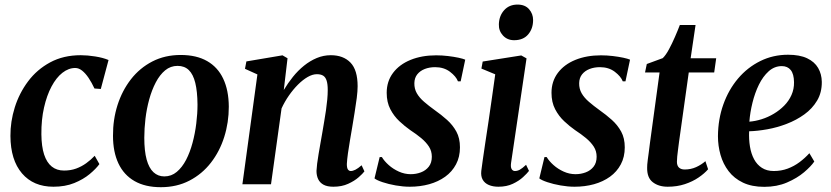

<svg xmlns="http://www.w3.org/2000/svg" viewBox="-20 -786 3545 819"><path d="M208 10.5Q122.5 10.5 73.8 -46.5Q25 -103.5 24.5 -206Q24 -267 43 -327.8Q62 -388.5 99.8 -439Q137.5 -489.5 194 -520Q250.5 -550.5 324.5 -550.5Q353 -550.5 386.2 -545.2Q419.5 -540 443 -530L410 -406.5L383 -408.5Q371 -434 357.8 -453.8Q344.5 -473.5 330.2 -484.8Q316 -496 301 -496Q272.5 -496 246.2 -475.5Q220 -455 199.8 -417Q179.5 -379 167.8 -327.2Q156 -275.5 156.5 -213.5Q157 -161 168.2 -126.8Q179.5 -92.5 200.8 -75.5Q222 -58.5 253 -58.5Q281.5 -58.5 304.8 -67Q328 -75.5 347.8 -89.8Q367.5 -104 384 -121.5L404 -86Q389.5 -66 362.5 -43.5Q335.5 -21 296.8 -5.2Q258 10.5 208 10.5Z M751 -551.5Q818 -551.5 863.5 -525.5Q909 -499.5 932.2 -450.2Q955.5 -401 956 -331Q956 -263.5 936.5 -201.8Q917 -140 879.5 -91.8Q842 -43.5 788 -15.5Q734 12.5 666 12.5Q599.5 12.5 554 -13.5Q508.5 -39.5 485.2 -88.8Q462 -138 462 -206.5Q461.5 -275.5 481.2 -337.5Q501 -399.5 538.5 -447.8Q576 -496 629.8 -523.8Q683.5 -551.5 751 -551.5ZM737.5 -505Q707.5 -505 684.5 -486Q661.5 -467 644.5 -434.5Q627.5 -402 616.5 -362Q605.5 -322 600.5 -279.8Q595.5 -237.5 595.5 -198.5Q595.5 -142 605.5 -105.5Q615.5 -69 634.8 -51.2Q654 -33.5 681 -33.5Q711 -33.5 734 -52.8Q757 -72 773.8 -104.2Q790.5 -136.5 801.2 -176.5Q812 -216.5 817.2 -259Q822.5 -301.5 822.5 -340Q822 -396 813 -432.5Q804 -469 785.5 -487Q767 -505 737.5 -505Z M1190.5 -402Q1208 -431.5 1229.5 -458.2Q1251 -485 1276.8 -505.8Q1302.5 -526.5 1331.2 -538.5Q1360 -550.5 1391 -550.5Q1444.5 -550.5 1475 -519Q1505.5 -487.5 1505.5 -418Q1505.5 -398 1501.8 -368Q1498 -338 1492.5 -305.2Q1487 -272.5 1482.5 -244Q1478 -217.5 1473 -188.2Q1468 -159 1464.2 -132.2Q1460.5 -105.5 1459.5 -86.5Q1459.5 -69.5 1464.2 -63Q1469 -56.5 1476 -56.5Q1485 -56.5 1496 -62Q1507 -67.5 1522.5 -81L1534.5 -55Q1527.5 -45.5 1510 -30Q1492.5 -14.5 1465.2 -2Q1438 10.5 1402 10.5Q1376 10.5 1360.2 2Q1344.5 -6.5 1337.2 -21.8Q1330 -37 1330 -57Q1330.5 -69.5 1332.8 -88Q1335 -106.5 1339 -129.2Q1343 -152 1347 -175.5Q1351 -199 1355 -221Q1358.5 -243 1362.8 -267.2Q1367 -291.5 1370.5 -315.5Q1374 -339.5 1376 -361.5Q1378 -383.5 1378 -402Q1378 -427.5 1373.2 -442.2Q1368.5 -457 1358.5 -463.2Q1348.5 -469.5 1331.5 -469.5Q1313 -469.5 1292.2 -457.5Q1271.5 -445.5 1251 -425Q1230.5 -404.5 1212.2 -378.2Q1194 -352 1181 -323.5L1136 0H1014L1078 -468.5L1025 -492.5L1031 -524L1185 -550L1206.5 -537.5Z M1945 -439H1933.5Q1925.5 -460 1899.5 -479.8Q1873.5 -499.5 1836 -499.5Q1812 -499.5 1792 -491.8Q1772 -484 1760 -469Q1748 -454 1747.5 -431.5Q1747 -407.5 1758 -388.2Q1769 -369 1789 -351.8Q1809 -334.5 1834 -316.5Q1862.5 -296.5 1887 -274.5Q1911.5 -252.5 1926.8 -224.5Q1942 -196.5 1942 -157.5Q1942 -116.5 1925.2 -85Q1908.5 -53.5 1879 -32.2Q1849.5 -11 1810.8 -0.2Q1772 10.5 1728 10.5Q1699.5 10.5 1668.2 5Q1637 -0.5 1612.2 -8.8Q1587.5 -17 1577.5 -25L1599.5 -116H1609Q1619 -99 1638 -82Q1657 -65 1681.5 -54Q1706 -43 1732 -43Q1755 -43 1775.5 -50.8Q1796 -58.5 1809 -75Q1822 -91.5 1822 -117.5Q1822 -141.5 1809.8 -160.5Q1797.5 -179.5 1776.8 -196.8Q1756 -214 1730 -231Q1707 -247 1683.8 -268.8Q1660.5 -290.5 1645 -320.2Q1629.5 -350 1629.5 -390Q1629.5 -439 1656.5 -475Q1683.5 -511 1731.2 -530.5Q1779 -550 1840.5 -550Q1866 -550 1891 -547Q1916 -544 1935.8 -539.8Q1955.5 -535.5 1964.5 -531.5Z M2106 10.5Q2082.5 10.5 2065 3Q2047.5 -4.5 2039 -19.5Q2030.5 -34.5 2033 -57Q2035 -74 2039.5 -105Q2044 -136 2050.2 -177.8Q2056.5 -219.5 2063.8 -267.8Q2071 -316 2078.2 -367.5Q2085.5 -419 2092.5 -469L2033.5 -493.5L2039 -523.5L2203.5 -549.5L2226 -537L2160 -91Q2157.5 -73 2162.5 -64.8Q2167.5 -56.5 2176.5 -56.5Q2187 -56.5 2197.5 -62.2Q2208 -68 2224 -83L2236.5 -57Q2228.5 -46.5 2211.2 -30.5Q2194 -14.5 2167.5 -2Q2141 10.5 2106 10.5ZM2173 -614.5Q2144 -614.5 2125.5 -634.5Q2107 -654.5 2108 -682.5Q2109 -718.5 2130.5 -742.5Q2152 -766.5 2187.5 -766.5Q2219.5 -766.5 2236.8 -746.8Q2254 -727 2254 -700.5Q2254 -664 2233 -639.2Q2212 -614.5 2173 -614.5Z M2648 -439H2636.5Q2628.5 -460 2602.5 -479.8Q2576.5 -499.5 2539 -499.5Q2515 -499.5 2495 -491.8Q2475 -484 2463 -469Q2451 -454 2450.5 -431.5Q2450 -407.5 2461 -388.2Q2472 -369 2492 -351.8Q2512 -334.5 2537 -316.5Q2565.5 -296.5 2590 -274.5Q2614.5 -252.5 2629.8 -224.5Q2645 -196.5 2645 -157.5Q2645 -116.5 2628.2 -85Q2611.5 -53.5 2582 -32.2Q2552.5 -11 2513.8 -0.2Q2475 10.5 2431 10.5Q2402.5 10.5 2371.2 5Q2340 -0.5 2315.2 -8.8Q2290.5 -17 2280.5 -25L2302.5 -116H2312Q2322 -99 2341 -82Q2360 -65 2384.5 -54Q2409 -43 2435 -43Q2458 -43 2478.5 -50.8Q2499 -58.5 2512 -75Q2525 -91.5 2525 -117.5Q2525 -141.5 2512.8 -160.5Q2500.5 -179.5 2479.8 -196.8Q2459 -214 2433 -231Q2410 -247 2386.8 -268.8Q2363.5 -290.5 2348 -320.2Q2332.5 -350 2332.5 -390Q2332.5 -439 2359.5 -475Q2386.5 -511 2434.2 -530.5Q2482 -550 2543.5 -550Q2569 -550 2594 -547Q2619 -544 2638.8 -539.8Q2658.5 -535.5 2667.5 -531.5Z M2876.5 -181Q2874 -161 2872 -145.8Q2870 -130.5 2868.8 -118.8Q2867.5 -107 2867.5 -96Q2867.5 -79.5 2876.2 -71.2Q2885 -63 2900.5 -63Q2927 -63 2949.5 -73.2Q2972 -83.5 2989 -98.5L3000.5 -64Q2985 -46 2959.8 -28.8Q2934.5 -11.5 2901.2 -0.5Q2868 10.5 2828 10.5Q2789.5 10.5 2764.5 -8.8Q2739.5 -28 2740.5 -71.5Q2740.5 -76.5 2741 -84.5Q2741.5 -92.5 2743.2 -104.8Q2745 -117 2747.2 -134.8Q2749.5 -152.5 2752.5 -176.5L2793.5 -477H2731.5L2739 -513L2807 -538Q2820 -550.5 2833.5 -575.5Q2847 -600.5 2859.2 -628.8Q2871.5 -657 2880 -679.5H2947L2926 -537.5H3035L3026.5 -477H2918Z M3453.5 -97Q3439.5 -76.5 3409.8 -51.2Q3380 -26 3337 -7.5Q3294 11 3240 11Q3187 11 3149.2 -7Q3111.5 -25 3088 -55.8Q3064.5 -86.5 3053.5 -125.2Q3042.5 -164 3042.5 -205Q3043 -277.5 3065.5 -340.5Q3088 -403.5 3128.2 -451Q3168.5 -498.5 3223 -525.5Q3277.5 -552.5 3341.5 -552.5Q3391 -552.5 3422.8 -537.5Q3454.5 -522.5 3469.8 -496.2Q3485 -470 3485.5 -437Q3486 -391.5 3465.5 -357Q3445 -322.5 3411 -298Q3377 -273.5 3336 -257.8Q3295 -242 3253 -234.5Q3211 -227 3175.5 -226Q3174 -191.5 3179 -161Q3184 -130.5 3196.5 -107Q3209 -83.5 3230 -70Q3251 -56.5 3280.5 -56.5Q3312.5 -56.5 3340 -66.8Q3367.5 -77 3390.8 -94.5Q3414 -112 3432.5 -132.5ZM3315 -504Q3283.5 -504 3259 -482Q3234.5 -460 3217.2 -424.8Q3200 -389.5 3189.8 -348Q3179.5 -306.5 3176.5 -267Q3202 -269 3229 -277.5Q3256 -286 3280.8 -300.8Q3305.5 -315.5 3325.2 -335.5Q3345 -355.5 3356.2 -380.8Q3367.5 -406 3367 -435.5Q3366.5 -470.5 3353 -487.2Q3339.5 -504 3315 -504Z"/></svg>

Font: Merriweather 60pt SemiBold
Style: Italic
Weight: 600
Italic angle: -7.8°
Version: Version 2.101